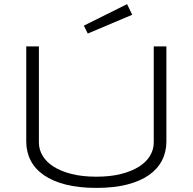

<svg xmlns="http://www.w3.org/2000/svg" viewBox="-20 -895 931 928"><path d="M784.2 -210.9Q784.2 -160.6 762.9 -119.4Q741.7 -78.1 699.5 -48.6Q657.2 -19 593.8 -2.9Q530.3 13.2 445.8 13.2Q361.3 13.2 297.9 -2.9Q234.4 -19 191.9 -48.6Q149.4 -78.1 128.2 -119.4Q106.9 -160.6 106.9 -210.9V-670.9H168V-206.1Q168 -172.4 185.8 -142.3Q203.6 -112.3 238.8 -89.8Q273.9 -67.4 325.7 -54.2Q377.4 -41 445.8 -41Q513.7 -41 565.4 -54.2Q617.2 -67.4 652.3 -89.8Q687.5 -112.3 705.3 -142.3Q723.1 -172.4 723.1 -206.1V-670.9H784.2V-210.9ZM619.1 -823.7 404.3 -732.9 385.3 -771 594.2 -875Z"/></svg>

Font: Syncopate
Style: Regular
Weight: 300
Width: 7
Designer: Astigmatic (AOETI)
Foundry: Astigmatic (AOETI)
Version: Version 001.000